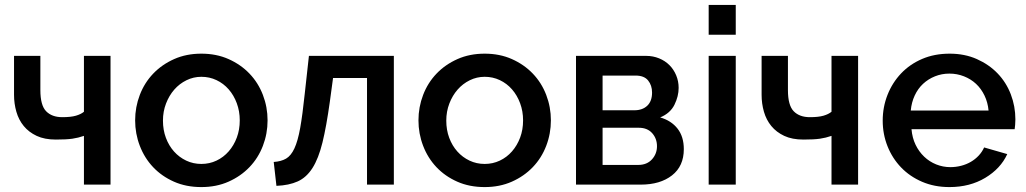

<svg xmlns="http://www.w3.org/2000/svg" viewBox="-20 -750 4169 780"><path d="M429 0H321V-198Q298 -190 274 -186.5Q250 -183 207 -183Q161 -183 129 -198Q97 -213 76.5 -238Q56 -263 46.5 -296Q37 -329 37 -365V-523H144V-384Q144 -322 167.5 -298Q191 -274 233 -274Q268 -274 288.5 -280Q309 -286 321 -296V-523H429Z M798 10Q736 10 686.5 -12Q637 -34 602 -71Q567 -108 548 -157.5Q529 -207 529 -261Q529 -315 548 -364.5Q567 -414 602.5 -451Q638 -488 687.5 -510Q737 -532 798 -532Q859 -532 908.5 -510Q958 -488 993.5 -451Q1029 -414 1048 -364.5Q1067 -315 1067 -261Q1067 -207 1048 -157.5Q1029 -108 993.5 -71Q958 -34 908.5 -12Q859 10 798 10ZM642 -260Q642 -222 654 -190Q666 -158 687 -134.5Q708 -111 736.5 -97.5Q765 -84 798 -84Q831 -84 859.5 -97.5Q888 -111 909 -135Q930 -159 942 -191Q954 -223 954 -261Q954 -298 942 -330.5Q930 -363 909 -387Q888 -411 859.5 -424.5Q831 -438 798 -438Q766 -438 737.5 -424Q709 -410 688 -386Q667 -362 654.5 -329.5Q642 -297 642 -260Z M1092 -92Q1122 -94 1142 -105.5Q1162 -117 1176 -147Q1190 -177 1199.5 -230Q1209 -283 1218 -369L1235 -523H1580V0H1471V-433H1333L1320 -337Q1306 -236 1290 -171Q1274 -106 1249.5 -67.5Q1225 -29 1189.5 -13Q1154 3 1103 5Z M1949 10Q1887 10 1837.5 -12Q1788 -34 1753 -71Q1718 -108 1699 -157.5Q1680 -207 1680 -261Q1680 -315 1699 -364.5Q1718 -414 1753.5 -451Q1789 -488 1838.5 -510Q1888 -532 1949 -532Q2010 -532 2059.5 -510Q2109 -488 2144.5 -451Q2180 -414 2199 -364.5Q2218 -315 2218 -261Q2218 -207 2199 -157.5Q2180 -108 2144.5 -71Q2109 -34 2059.5 -12Q2010 10 1949 10ZM1793 -260Q1793 -222 1805 -190Q1817 -158 1838 -134.5Q1859 -111 1887.5 -97.5Q1916 -84 1949 -84Q1982 -84 2010.5 -97.5Q2039 -111 2060 -135Q2081 -159 2093 -191Q2105 -223 2105 -261Q2105 -298 2093 -330.5Q2081 -363 2060 -387Q2039 -411 2010.5 -424.5Q1982 -438 1949 -438Q1917 -438 1888.5 -424Q1860 -410 1839 -386Q1818 -362 1805.5 -329.5Q1793 -297 1793 -260Z M2605 -523Q2633 -523 2657.5 -513Q2682 -503 2699.5 -485.5Q2717 -468 2727 -444Q2737 -420 2737 -393Q2737 -359 2720 -324.5Q2703 -290 2662 -273Q2707 -260 2732.5 -227.5Q2758 -195 2758 -144Q2758 -75 2710 -37.5Q2662 0 2583 0H2320V-523ZM2557 -302Q2590 -302 2609.5 -320.5Q2629 -339 2629 -374Q2629 -403 2613 -423Q2597 -443 2562 -443H2428V-302ZM2573 -80Q2608 -80 2628.5 -102.5Q2649 -125 2649 -156Q2649 -187 2629.5 -209Q2610 -231 2575 -231H2428V-80Z M2859 0V-523H2969V0ZM2859 -609V-730H2969V-609Z M3466 0H3358V-198Q3335 -190 3311 -186.5Q3287 -183 3244 -183Q3198 -183 3166 -198Q3134 -213 3113.5 -238Q3093 -263 3083.5 -296Q3074 -329 3074 -365V-523H3181V-384Q3181 -322 3204.5 -298Q3228 -274 3270 -274Q3305 -274 3325.5 -280Q3346 -286 3358 -296V-523H3466Z M3837 10Q3776 10 3726 -11.5Q3676 -33 3640.5 -70Q3605 -107 3585.5 -156Q3566 -205 3566 -260Q3566 -315 3585.5 -364.5Q3605 -414 3640.5 -451.5Q3676 -489 3726 -510.5Q3776 -532 3838 -532Q3899 -532 3948.5 -510Q3998 -488 4033 -451.5Q4068 -415 4086.5 -366.5Q4105 -318 4105 -265Q4105 -253 4104 -242.5Q4103 -232 4102 -225H3683Q3686 -190 3699.5 -162Q3713 -134 3734.5 -113.5Q3756 -93 3783.5 -82Q3811 -71 3841 -71Q3863 -71 3884.5 -76.5Q3906 -82 3924 -92.5Q3942 -103 3956 -118Q3970 -133 3978 -151L4072 -124Q4045 -65 3982.5 -27.5Q3920 10 3837 10ZM3996 -301Q3993 -334 3979.5 -362Q3966 -390 3945 -409.5Q3924 -429 3896 -440Q3868 -451 3837 -451Q3806 -451 3778.5 -440Q3751 -429 3730 -409.5Q3709 -390 3696 -362Q3683 -334 3680 -301Z"/></svg>

Font: Oxford Sans SemiBold
Style: Regular
Weight: 600
Designer: Matt McInerney, Pablo Impallari, Rodrigo Fuenzalida
Foundry: Matt McInerney, Pablo Impallari, Rodrigo Fuenzalida
Version: Version 3.000g; ttfautohint (v1.5) -l 8 -r 28 -G 28 -x 14 -D